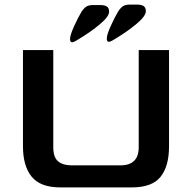

<svg xmlns="http://www.w3.org/2000/svg" viewBox="-20 -806 836 836"><path d="M80 -169V-588H212V-165Q212 -121 233 -103.5Q254 -86 292 -86H504Q584 -86 584 -165V-588H716V-169Q716 -82 679 -36Q642 10 554 10H243Q156 10 118 -36.5Q80 -83 80 -169ZM495 -757Q505 -772 515.5 -779Q526 -786 545 -786H576Q596 -786 605.5 -779.5Q615 -773 615 -757Q615 -736 575 -702.5Q535 -669 485 -639Q482 -637 471 -630.5Q460 -624 454 -624Q445 -624 445 -638Q445 -655 462.5 -693.5Q480 -732 495 -757ZM335 -755Q345 -770 355.5 -777Q366 -784 385 -784H416Q436 -784 445.5 -777.5Q455 -771 455 -755Q455 -734 415 -700.5Q375 -667 325 -637Q322 -635 311 -628.5Q300 -622 294 -622Q285 -622 285 -636Q285 -653 302.5 -691.5Q320 -730 335 -755Z"/></svg>

Font: Gold
Style: Regular
Weight: 400
Designer: jaiki
Version: Version 1.000